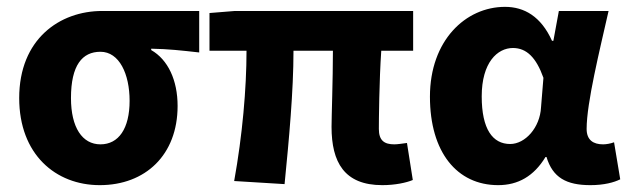

<svg xmlns="http://www.w3.org/2000/svg" viewBox="-20 -528 1833 560"><path d="M271 12C404 12 498 -76 498 -219C498 -294 470 -354 421 -382V-386C472 -385 507 -381 561 -375V-496H278C154 -496 36 -414 36 -242C36 -78 142 12 271 12ZM273 -107C220 -107 187 -156 187 -242C187 -338 220 -377 273 -377C328 -377 358 -312 358 -234C358 -153 326 -107 273 -107Z M1095 12C1132 12 1165 5 1184 -3L1167 -111C1152 -109 1139 -107 1130 -107C1101 -107 1085 -118 1085 -152C1085 -175 1086 -293 1092 -380H1185V-496H665L591 -490V-380H699C699 -270 687 -133 663 0L810 9C823 -122 836 -262 836 -380H951C951 -297 947 -187 947 -158C947 -55 984 12 1095 12Z M1433 12C1491 12 1537 -14 1571 -70H1574C1592 -10 1632 12 1702 12C1742 12 1771 4 1789 -5L1771 -113C1760 -109 1748 -107 1739 -107C1711 -107 1691 -119 1691 -152C1691 -228 1729 -381 1755 -496H1610L1594 -409H1590C1558 -480 1509 -508 1453 -508C1338 -508 1234 -410 1234 -246C1234 -84 1313 12 1433 12ZM1468 -108C1417 -108 1385 -151 1385 -247C1385 -346 1431 -388 1476 -388C1516 -388 1544 -360 1565 -301L1558 -215C1555 -156 1512 -108 1468 -108Z"/></svg>

Font: Giro Sans Regular
Style: Bold
Weight: 700
Designer: Paul D. Hunt
Foundry: Adobe Systems Incorporated
Version: Version 1.000;PS 1.0;hotconv 1.0.88;makeotf.lib2.5.647800